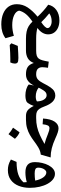

<svg xmlns="http://www.w3.org/2000/svg" viewBox="1012 -1577 953 3017"><g transform="rotate(90 1488.5 -68.5)"><path d="M301.3 -525.4Q367.2 -525.4 416.3 -503.4Q465.3 -481.4 492.7 -441.7Q520 -401.9 520 -348.1Q520 -302.2 494.6 -259Q469.2 -215.8 419.4 -180.7Q447.8 -170.4 491.7 -165.3Q535.6 -160.2 589.8 -160.2H590.3V0H589.8Q525.4 0 477.8 -9.8Q430.2 -19.5 392.6 -42Q355 -64.5 319.8 -102.1Q241.7 -48.3 201.7 0.7Q161.6 49.8 147 107.9Q157.7 156.7 219.7 186.3Q281.7 215.8 373.5 215.8Q456.5 215.8 543 190.4L580.6 321.8Q493.7 387.7 363.3 387.7Q265.1 387.7 193.8 357.9Q122.6 328.1 84.2 273.4Q45.9 218.8 45.9 144Q45.9 52.2 96.4 -25.4Q147 -103 242.2 -182.6Q203.6 -224.6 154.1 -269.3Q104.5 -314 54.2 -349.6Q71.3 -431.2 137.9 -478.3Q204.6 -525.4 301.3 -525.4ZM314.9 -403.8Q240.2 -403.8 189.9 -366.2Q227.1 -336.4 265.1 -302Q303.2 -267.6 328.6 -240.2Q421.4 -302.2 421.4 -339.8Q421.4 -365.7 389.6 -384.8Q357.9 -403.8 314.9 -403.8Z M590.3 0Q580.6 0 575.7 -7.8Q570.8 -15.6 570.8 -36.6V-123.5Q570.8 -144.5 575.7 -152.3Q580.6 -160.2 590.3 -160.2H775.4Q823.7 -160.2 853 -168.9Q882.3 -177.7 899.7 -199.5Q917 -221.2 927.7 -259.8Q938.5 -298.3 948.7 -357.9L1044.9 -346.2Q1041.5 -320.8 1038.8 -298.1Q1036.1 -275.4 1036.1 -256.8Q1036.1 -212.9 1061.5 -186.5Q1086.9 -160.2 1147.9 -160.2H1148.4V0H1147.9Q1071.3 0 1030.5 -29.1Q989.7 -58.1 969.7 -123Q945.3 -58.1 895.5 -29.1Q845.7 0 775.9 0ZM906.7 245.6Q825.7 245.6 689 255.4Q669.4 238.8 660.2 230Q680.7 178.2 701.2 128.4Q835 119.1 890.1 119.1Q945.3 119.1 962.2 132.1Q979 145 979 176.5Q979 208 960.9 246.1Z M1480.5 -460.9Q1590.3 -460.9 1652.8 -290Q1671.4 -239.7 1690.7 -211.4Q1710 -183.1 1736.3 -171.6Q1762.7 -160.2 1802.2 -160.2H1802.7V0H1802.2Q1748 0 1713.1 -27.1Q1678.2 -54.2 1644.5 -122.6Q1636.7 -98.1 1624.8 -74Q1612.8 -49.8 1600.1 -32.2Q1587.4 -14.6 1576.7 -9.3Q1538.1 8.8 1478.5 8.8Q1429.7 8.8 1383.8 -4.4Q1337.9 -17.6 1307.6 -43.5L1323.2 -125.5Q1298.3 -69.3 1254.6 -34.7Q1210.9 0 1148.4 0Q1138.7 0 1133.8 -7.8Q1128.9 -15.6 1128.9 -36.6V-123.5Q1128.9 -144 1133.8 -152.1Q1138.7 -160.2 1148.4 -160.2Q1198.2 -160.2 1228.8 -187.7Q1259.3 -215.3 1287.1 -270Q1324.2 -344.7 1354 -386.2Q1383.8 -427.7 1413.6 -444.3Q1443.4 -460.9 1480.5 -460.9ZM1476.6 -324.7Q1454.6 -324.7 1436.5 -313.7Q1418.5 -302.7 1400.1 -275.4Q1381.8 -248 1357.9 -199.7Q1379.4 -180.2 1416 -167Q1452.6 -153.8 1495.6 -153.8Q1545.4 -153.8 1573.7 -172.4Q1571.8 -240.2 1544.9 -282.5Q1518.1 -324.7 1476.6 -324.7Z M1995.6 -511.7Q2022.9 -511.7 2061.8 -499.3Q2100.6 -486.8 2155.8 -461.4Q2236.8 -424.3 2309.3 -406Q2381.8 -387.7 2454.1 -387.7L2409.7 -232.9Q2351.1 -226.6 2295.9 -193.4Q2240.7 -160.2 2194.3 -124Q2149.4 -90.3 2100.1 -62Q2050.8 -33.7 1992.4 -16.8Q1934.1 0 1861.8 0H1802.7Q1793 0 1788.1 -7.8Q1783.2 -15.6 1783.2 -36.6V-123.5Q1783.2 -144.5 1788.1 -152.3Q1793 -160.2 1802.7 -160.2H1836.4Q1909.7 -160.2 1973.4 -174.8Q2037.1 -189.5 2101.8 -218.8Q2166.5 -248 2242.2 -291.5Q2200.2 -302.7 2165 -314.9Q2129.9 -327.1 2085.4 -345.2Q2051.3 -358.9 2030 -364.3Q2008.8 -369.6 1994.1 -369.6Q1965.8 -369.6 1952.4 -345.5Q1939 -321.3 1932.6 -261.7L1842.3 -268.1Q1850.1 -389.2 1891.6 -450.4Q1933.1 -511.7 1995.6 -511.7ZM2058.6 100.6Q2085.9 110.8 2111.6 129.9Q2137.2 148.9 2161.1 173.3Q2124.5 224.6 2087.9 274.9Q2065.4 254.9 2040.3 236.8Q2015.1 218.8 1986.3 203.1Q2004.9 176.8 2022.9 151.4Q2041 126 2058.6 100.6Z M2651.9 284.2Q2610.4 284.2 2572.5 274.2Q2534.7 264.2 2486.8 236.8L2523.9 147.9Q2645 147 2721.4 120.6Q2797.9 94.2 2845.2 38.1Q2844.7 13.2 2841.8 -12.7Q2809.1 -2.9 2770.3 2.9Q2731.4 8.8 2688.5 8.8Q2608.9 8.8 2568.1 -27.1Q2527.3 -63 2527.3 -140.6Q2527.3 -197.8 2540.3 -253.7Q2553.2 -309.6 2577.4 -355.2Q2601.6 -400.9 2635.5 -428.2Q2669.4 -455.6 2711.4 -455.6Q2758.3 -455.6 2798.3 -424.6Q2838.4 -393.6 2868.4 -338.9Q2898.4 -284.2 2915 -212.9Q2931.6 -141.6 2931.6 -61Q2931.6 36.6 2900.1 115Q2868.7 193.4 2806.6 238.8Q2744.6 284.2 2651.9 284.2ZM2817.9 -145Q2801.3 -225.1 2766.8 -272.5Q2732.4 -319.8 2690.4 -319.8Q2668.9 -319.8 2651.6 -301.3Q2634.3 -282.7 2624.3 -254.2Q2614.3 -225.6 2614.3 -195.3Q2614.3 -160.2 2637 -148.4Q2659.7 -136.7 2705.6 -136.7Q2732.4 -136.7 2762.2 -138.7Q2792 -140.6 2817.9 -145Z"/></g></svg>

Font: Pinar-DS2-FD Bold
Style: Regular
Weight: 700
Designer: Amin Abedi
Version: Version 3.000